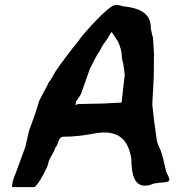

<svg xmlns="http://www.w3.org/2000/svg" viewBox="-20 -768 741 788"><path d="M30 0H119C133 0 175 -81 177 -93C182 -122 199 -135 207 -162C222 -175 216 -208 243 -207C279 -207 320 -211 361 -219C418 -231 456 -222 480 -201C502 -182 513 -151 519 -117C520 -59 526 21 613 -15C669 -25 691 -10 662 -63C654 -95 647 -138 633 -165C626 -178 623 -194 621 -210L612 -276L605 -339L611 -453L612 -549L608 -612C608 -612 599 -646 599 -654C599 -717 547 -734 496 -741C480 -741 470 -750 452 -747C427 -747 320 -628 304 -603C295 -589 278 -572 271 -561C243 -523 210 -484 194 -450C187 -437 179 -432 174 -417L142 -357L123 -297L99 -231L84 -165L61 -102L43 -54C37 -39 28 -16 30 0ZM291 -343 292 -351 312 -381 349 -486C362 -509 372 -536 389 -558C399 -580 409 -593 420 -608C425 -615 434 -636 439 -636C446 -624 456 -611 464 -598C473 -578 480 -558 480 -534C480 -534 483 -511 485 -512L492 -462L479 -347L401 -343L300 -341L292 -337C289 -337 291 -340 291 -343Z"/></svg>

Font: Yuck
Style: It
Weight: 400
Version: Version Bleh